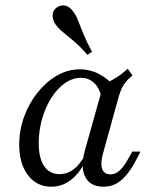

<svg xmlns="http://www.w3.org/2000/svg" viewBox="-20 -684 563 715"><path d="M171 11.3Q116.9 11.3 84.3 -31.5Q51.6 -74.2 51.6 -145.2Q51.6 -200 70.2 -250.4Q88.7 -300.8 120.6 -340.3Q152.4 -379.8 192.7 -402.8Q233.1 -425.8 276.6 -425.8Q316.1 -425.8 350.4 -407.7Q384.7 -389.5 409.7 -357.3L358.9 -314.5Q352.4 -354 331.5 -374.2Q310.5 -394.4 281.5 -394.4Q250.8 -394.4 222.2 -374.6Q193.5 -354.8 171.8 -320.6Q150 -286.3 137.1 -242.3Q124.2 -198.4 124.2 -150.8Q124.2 -95.2 144.4 -65.3Q164.5 -35.5 201.6 -35.5Q230.6 -35.5 254.8 -54Q279 -72.6 297.6 -108.9L296.8 -82.3Q275 -37.1 242.7 -12.9Q210.5 11.3 171 11.3ZM365.3 11.3Q316.1 11.3 297.6 -25Q279 -61.3 296 -123.4L365.3 -370.2Q388.7 -379.8 412.5 -394.8Q436.3 -409.7 455.6 -428.2L473.4 -403.2Q458.9 -391.1 449.2 -379.8Q439.5 -368.5 433.1 -354.4Q426.6 -340.3 421 -320.2L363.7 -112.9Q353.2 -75.8 360.5 -55.2Q367.7 -34.7 391.1 -34.7Q404.8 -34.7 416.1 -41.9Q427.4 -49.2 437.5 -61.7Q447.6 -74.2 455.6 -89.5L472.6 -119.4H503.2L481.5 -78.2Q466.9 -51.6 450 -31.5Q433.1 -11.3 412.5 0Q391.9 11.3 365.3 11.3ZM305.6 -479.8Q277.4 -512.1 254 -531.5Q230.6 -550.8 213.7 -564.9Q196.8 -579 187.1 -592.7Q175 -610.5 175.8 -628.2Q176.6 -646 191.9 -656.5Q207.3 -666.9 223.8 -662.9Q240.3 -658.9 253.2 -640.3Q263.7 -626.6 271.4 -606Q279 -585.5 290.7 -557.3Q302.4 -529 322.6 -491.1Z"/></svg>

Font: Playfair 5pt SemiExpanded Light 12pt
Style: Italic
Weight: 300
Italic angle: -15.6°
Version: Version 2.000;gftools[0.9.28]